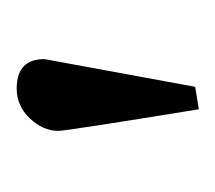

<svg xmlns="http://www.w3.org/2000/svg" viewBox="-34 -650 258 230"><g transform="rotate(-90 95.0 -535.0)"><path d="M79.1 -425.8Q53.2 -585 53.2 -594.2Q53.2 -612.3 68.1 -628.2Q83 -644 104 -644Q139.2 -644 139.2 -610.8L106 -430.2Z"/></g></svg>

Font: Linux Libertine Display
Style: Regular
Weight: 400
Designer: Philipp H. Poll
Foundry: Philipp H. Poll
Version: Version 5.0.9